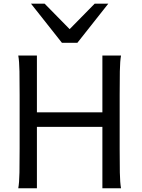

<svg xmlns="http://www.w3.org/2000/svg" viewBox="-20 -1011 760 1031"><path d="M529.8 0V-329.6H178.2V0H78.1Q83.5 -29.3 84.5 -84.7Q85.4 -140.1 85.4 -212.4V-500.5Q85.4 -572.8 84.5 -628.2Q83.5 -683.6 78.1 -712.9H178.2V-407.7H529.8V-712.9H629.9Q624.5 -683.6 623.5 -628.2Q622.6 -572.8 622.6 -500.5V-212.4Q622.6 -140.1 623.5 -84.7Q624.5 -29.3 629.9 0ZM219.7 -991.2 354 -854.5 488.3 -991.2H561.5L395.5 -781.2H312.5L146.5 -991.2Z"/></svg>

Font: Andika APac
Style: Regular
Weight: 400
Designer: Victor Gaultney, Annie Olsen, Julie Remington, Don Collingsworth, Eric Hays, Becca Hirsbrunner
Foundry: SIL International
Version: Version 5.000